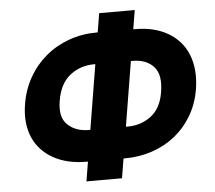

<svg xmlns="http://www.w3.org/2000/svg" viewBox="-54 -799 995 888"><g transform="rotate(-5 444.0 -355.0)"><path d="M60 -351.2Q71 -418.3 102.6 -473.5Q134.2 -528.8 181.6 -568.5Q229 -608.3 289.4 -630.1Q349.8 -652 418.3 -652H423.7L438.2 -740.1H603.3L588.8 -652H597.3Q686.8 -652 750 -615.1Q781.6 -596.6 804.5 -570.1Q827.4 -543.7 840.7 -510.1Q854 -476.6 857.4 -436.3Q860.8 -396 853.3 -350.1Q842.3 -283.7 810.7 -230.1Q779.1 -176.5 732.2 -138.8Q685.4 -101.2 625.5 -81Q565.7 -60.7 498.6 -60.7H491.8L476.9 29.8H311.8L326.7 -60.7H320Q230.5 -60.7 166.5 -96.2Q134.6 -114 111.2 -139.4Q87.7 -164.8 73.9 -196.9Q60 -229 56.3 -267.8Q52.6 -306.5 60 -351.2ZM246.1 -240.8Q283 -206 344.1 -206H350.5L399.9 -506.7H394.2Q330.6 -506.7 283 -469.8Q234 -432.2 220.9 -351.2Q208.5 -275.6 246.1 -240.8ZM523.8 -206Q586.3 -206 632.8 -241.5Q679.3 -276.6 691.4 -350.1Q698.2 -391 693.2 -420.5Q688.2 -449.9 670.8 -469.1Q636.4 -506.7 574.2 -506.7H565L515.6 -206Z"/></g></svg>

Font: Inter P Extra Bold
Style: Italic
Weight: 800
Italic angle: 9.39999°
Designer: Rasmus Andersson
Foundry: rsms
Version: Version 3.018;git-588b23468